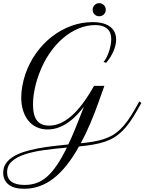

<svg xmlns="http://www.w3.org/2000/svg" viewBox="-20 -924 904 1201"><path d="M627.4 -536.6Q635.7 -544.9 644.3 -560.8Q652.8 -576.7 659.9 -596.4Q667 -616.2 671.4 -637.9Q675.8 -659.7 675.8 -679.7Q675.8 -697.3 670.9 -713.1Q666 -729 654.3 -741Q642.6 -752.9 623.3 -760Q604 -767.1 575.7 -767.1Q522.9 -767.1 471.7 -745.8Q420.4 -724.6 374.8 -685.8Q329.1 -647 291 -591.8Q252.9 -536.6 227.1 -468.8Q207.5 -418 197 -366.9Q186.5 -315.9 186.5 -270.5Q186.5 -202.1 211.2 -170.2Q235.8 -138.2 287.6 -138.2Q356.9 -138.2 425.5 -197.5Q494.1 -256.8 564.5 -380.4L568.4 -386.7H632.8L601.1 -297.4Q573.2 -217.8 544.4 -150.9Q515.6 -84 485.4 -27.8Q528.3 -32.2 563.2 -38.1Q598.1 -43.9 627.9 -53.5Q657.7 -63 683.1 -77.6Q708.5 -92.3 732.2 -115Q755.9 -137.7 778.6 -169.4Q801.3 -201.2 826.2 -244.6L851.1 -289.6L864.3 -280.3L838.9 -235.4Q814.5 -191.9 791.5 -159.7Q768.6 -127.4 744.4 -103.8Q720.2 -80.1 693.6 -64Q667 -47.9 634.5 -37.1Q602.1 -26.4 562.7 -19.5Q523.4 -12.7 474.1 -7.8Q399.4 126.5 315.2 191.7Q231 256.8 131.8 256.8Q64.9 256.8 32.5 229.5Q0 202.1 0 156.2Q0 123.5 16.6 98.9Q33.2 74.2 62.5 56.2Q91.8 38.1 131.1 25.6Q170.4 13.2 215.6 4.6Q260.7 -3.9 309.8 -9.8Q358.9 -15.6 407.2 -20.5Q427.7 -63 448.2 -113Q468.8 -163.1 492.2 -223.6L504.9 -256.8Q485.4 -231 461.2 -205.3Q437 -179.7 408.4 -159.4Q379.9 -139.2 347.2 -126.7Q314.5 -114.3 277.8 -114.3Q240.7 -114.3 210.2 -128.2Q179.7 -142.1 158.2 -168.2Q136.7 -194.3 124.8 -231.2Q112.8 -268.1 112.8 -313.5Q112.8 -346.2 119.1 -383.3Q125.5 -420.4 138.2 -459Q163.1 -531.7 206.3 -591.8Q249.5 -651.9 305.2 -695.1Q360.8 -738.3 425.8 -762Q490.7 -785.6 559.1 -785.6Q599.1 -785.6 627.2 -777.1Q655.3 -768.6 672.9 -753.7Q690.4 -738.8 698.5 -719Q706.5 -699.2 706.5 -676.8Q706.5 -658.7 701.9 -639.9Q697.3 -621.1 689.2 -602.3Q681.2 -583.5 669.4 -565.4Q657.7 -547.4 644 -531.2ZM133.8 232.9Q173.8 232.9 208.5 220.7Q243.2 208.5 274.7 180.7Q306.2 152.8 336.4 108.2Q366.7 63.5 398.4 -1Q320.8 5.9 252.7 15.4Q184.6 24.9 133.8 42Q83 59.1 53.7 85.9Q24.4 112.8 24.4 153.8Q24.4 192.4 51.8 212.6Q79.1 232.9 133.8 232.9ZM559.6 -862.8Q559.6 -879.9 571.5 -892.1Q583.5 -904.3 600.6 -904.3Q608.9 -904.3 616.5 -901.1Q624 -897.9 629.6 -892.3Q635.3 -886.7 638.4 -879.2Q641.6 -871.6 641.6 -862.8Q641.6 -854.5 638.4 -846.9Q635.3 -839.4 629.6 -834Q624 -828.6 616.5 -825.4Q608.9 -822.3 600.1 -822.3Q583 -822.3 571.3 -834Q559.6 -845.7 559.6 -862.8Z"/></svg>

Font: Petit Formal Script
Style: Regular
Weight: 400
Version: Version 1.001; ttfautohint (v0.8) -G 200 -r 50